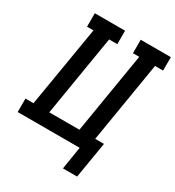

<svg xmlns="http://www.w3.org/2000/svg" viewBox="-215 -858 1039 1137"><g transform="rotate(30 304.5 -290.0)"><path d="M392 155 417 0H-7V-92H48L140 -643H96V-735H303V-643H247L156 -92H362L453 -643H410V-735H616V-643H561L470 -92H530L489 155Z"/></g></svg>

Font: Iosevka Slab SmBdExObl
Style: Regular
Weight: 600
Width: 7
Italic angle: -9°
Monospace: yes
Designer: Belleve Invis
Foundry: Belleve Invis
Version: Version 11.1.0; ttfautohint (v1.8.3)